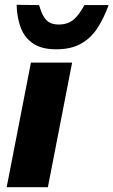

<svg xmlns="http://www.w3.org/2000/svg" viewBox="-20 -776 470 796"><path d="M7.7 0 108.2 -516.4H279L178.5 0ZM212.9 -571.6Q153.5 -571.6 118 -595.1Q82.5 -618.6 66.5 -660Q50.4 -701.5 48.9 -756L142.1 -755Q150.2 -726.4 160.5 -708.6Q170.7 -690.8 185.8 -682.5Q200.8 -674.3 223.3 -674.3Q246.3 -674.3 264.1 -681.8Q281.9 -689.3 297.7 -707.1Q313.5 -724.9 330 -755H430.3Q410.3 -699.5 383.1 -658.3Q355.8 -617 314.9 -594.3Q273.9 -571.6 212.9 -571.6Z"/></svg>

Font: REM Medium
Style: Italic
Weight: 500
Italic angle: -11°
Designer: Octavio Pardo
Foundry: Ashler Design
Version: Version 1.005;gftools[0.9.28]